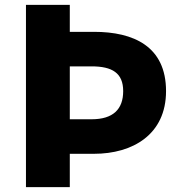

<svg xmlns="http://www.w3.org/2000/svg" viewBox="-20 -764 751 784"><path d="M86 0H265V-136H364C521 -136 658 -214 658 -392C658 -575 525 -634 364 -634H265V-744H86ZM265 -277V-493H354C438 -493 483 -466 483 -392C483 -318 442 -277 354 -277Z"/></svg>

Font: Noto Sans CJK Black
Style: Bold
Weight: 900
Designer: Ryoko NISHIZUKA (kana & ideographs); Paul D. Hunt (Latin, Greek & Cyrillic); Wenlong ZHANG (bopomofo); Sandoll Communica
Foundry: Adobe Systems Incorporated
Version: Version 1.000;PS 1;hotconv 1.0.78;makeotf.lib2.5.61930